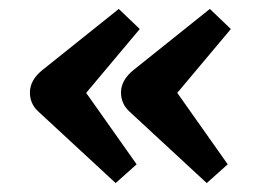

<svg xmlns="http://www.w3.org/2000/svg" viewBox="-20 -471 570 430"><path d="M293 -406 173 -263 286 -103 239 -61 65 -222Q47 -239 47 -264Q47 -292 76 -315L246 -451ZM497 -406 377 -263 490 -103 443 -61 269 -222Q251 -239 251 -264Q251 -292 280 -315L450 -451Z"/></svg>

Font: Bree Serif
Style: Regular
Weight: 400
Designer: Veronika Burian, Jos Scaglione
Foundry: TypeTogether
Version: Version 1.001